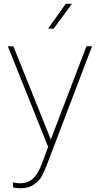

<svg xmlns="http://www.w3.org/2000/svg" viewBox="-20 -770 518 1003"><path d="M21 0ZM460.9 -528.3 226.1 87.9Q211.4 126 199 149.4Q186.5 172.9 158.7 193.1Q130.9 213.4 86.9 213.4Q77.6 213.4 65.4 211.9Q53.2 210.4 47.9 208L47.4 183.1Q54.2 184.6 65.2 186Q76.2 187.5 83 187.5Q128.4 187.5 154.5 160.9Q180.7 134.3 199.7 83L231.4 -2.9L21 -528.3H49.8L245.6 -41L249 -50.8L431.6 -528.3ZM355.5 -750 260.3 -620.1H231L323.2 -750Z"/></svg>

Font: Heebo Thin
Style: Regular
Weight: 250
Designer: Oded Ezer
Foundry: Meir Sadan
Version: Version 2.001; ttfautohint (v1.5.14-ce02) -l 8 -r 50 -G 200 